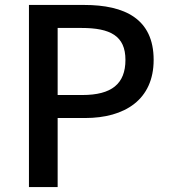

<svg xmlns="http://www.w3.org/2000/svg" viewBox="-20 -756 687 776"><path d="M97 0H213V-279H324C484 -279 601 -353 601 -514C601 -680 484 -736 320 -736H97ZM213 -372V-643H309C426 -643 487 -611 487 -514C487 -417 431 -372 313 -372Z"/></svg>

Font: Noto Sans Japanese Medium
Style: Regular
Weight: 500
Designer: Ryoko NISHIZUKA (kana & ideographs); Paul D. Hunt (Latin, Greek & Cyrillic); Wenlong ZHANG (bopomofo); Sandoll Communica
Foundry: Adobe Systems Incorporated
Version: Version 1.000;PS 1;hotconv 1.0.78;makeotf.lib2.5.61930